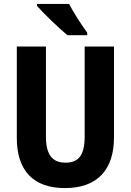

<svg xmlns="http://www.w3.org/2000/svg" viewBox="-20 -952 668 982"><path d="M333 -932H169V-922C200 -886 285 -804 325 -772H426V-785C401 -818 355 -890 333 -932ZM563 -249V-714H413V-254C413 -159 383 -120 315 -120C249 -120 215 -159 215 -253V-714H66V-246C66 -78 152 10 312 10C477 10 563 -83 563 -249Z"/></svg>

Font: Noto Sans Bengali Condensed
Style: Bold
Weight: 700
Width: 3
Designer: Joana Ranito - Universal Thirst; Jelle Bosma - Monotype Design Team
Foundry: Universal Thirst ehf.
Version: Version 3.000